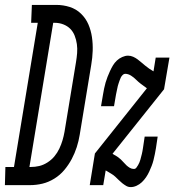

<svg xmlns="http://www.w3.org/2000/svg" viewBox="-81 -755 711 783"><path d="M41 0H-61L-59 -74H-24L73 -662H46L49 -735H148Q177 -735 203.5 -726.5Q230 -718 249.5 -699Q269 -680 279.5 -655.5Q290 -631 294 -603.5Q298 -576 297 -547.5Q296 -519 291 -490L244 -205Q240 -180 232 -155Q224 -130 211.5 -106.5Q199 -83 181.5 -62Q164 -41 140.5 -26.5Q117 -12 92 -6Q67 0 41 0ZM39 -74H44Q62 -74 79 -78Q96 -82 112.5 -92.5Q129 -103 141 -117.5Q153 -132 161 -149Q169 -166 174 -183Q179 -200 182 -217L229 -502Q232 -520 233.5 -538.5Q235 -557 232.5 -575Q230 -593 223.5 -609.5Q217 -626 205.5 -637.5Q194 -649 177.5 -655.5Q161 -662 142 -662H136ZM452 8Q442 8 433.5 3Q425 -2 417.5 -8Q410 -14 403 -21Q396 -28 389 -34.5Q382 -41 373.5 -46Q365 -51 357 -56L350 -60L340 0H285L306 -129L518 -395L514 -398Q504 -405 493.5 -413Q483 -421 474 -430Q469 -435 464 -439Q459 -443 453.5 -446.5Q448 -450 442 -452Q436 -454 429 -454Q424 -454 419 -449Q414 -444 411.5 -438.5Q409 -433 407 -427.5Q405 -422 403 -416Q401 -410 399.5 -404.5Q398 -399 397 -393Q396 -387 394.5 -381Q393 -375 392 -369L384 -322H331L339 -369Q341 -381 343.5 -393.5Q346 -406 349.5 -418Q353 -430 357.5 -441.5Q362 -453 367.5 -465Q373 -477 379.5 -488Q386 -499 395.5 -508Q405 -517 417.5 -522.5Q430 -528 441 -528Q452 -528 462 -523.5Q472 -519 480 -513Q488 -507 495.5 -500.5Q503 -494 511 -487.5Q519 -481 527.5 -475Q536 -469 545 -464L554 -520H610L588 -391L378 -128L384 -124Q392 -120 399 -115Q406 -110 412 -104.5Q418 -99 423.5 -92.5Q429 -86 435 -80.5Q441 -75 448.5 -70.5Q456 -66 465 -66Q471 -66 475 -71Q479 -76 482 -81.5Q485 -87 487.5 -92.5Q490 -98 491.5 -104Q493 -110 494.5 -115.5Q496 -121 497.5 -127Q499 -133 500 -139Q501 -145 502 -151L509 -198H562L555 -151Q553 -139 550.5 -126.5Q548 -114 545 -102Q542 -90 537.5 -78.5Q533 -67 527.5 -55Q522 -43 514.5 -32Q507 -21 497.5 -12Q488 -3 476 2.5Q464 8 452 8Z"/></svg>

Font: Iosevka HT Extended
Style: Italic
Weight: 400
Width: 7
Italic angle: -9°
Monospace: yes
Designer: Belleve Invis
Foundry: Belleve Invis
Version: Version 32.3.0; ttfautohint (v1.8.4)